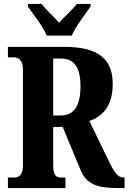

<svg xmlns="http://www.w3.org/2000/svg" viewBox="-20 -951 650 971"><path d="M216 -771H343C361 -816 412 -880 438 -918V-931H369C349 -905 304 -865 279 -836C254 -865 210 -905 190 -931H121V-918C147 -880 199 -816 216 -771ZM20 0H311V-53H293C267 -53 249 -60 249 -113V-309H297L388 -90C418 -15 481 0 576 0H610V-53H605C577 -53 557 -79 530 -137L432 -339C496 -361 550 -412 550 -525C550 -646 486 -714 306 -714H20V-661H48C68 -661 96 -653 96 -600V-113C96 -60 71 -53 48 -53H20ZM287 -367H249V-655H287C354 -655 387 -612 387 -516C387 -419 357 -367 287 -367Z"/></svg>

Font: Noto Serif Sinhala ExtraCondensed ExtraBold
Style: Regular
Weight: 800
Width: 2
Designer: Jelle Bosma - Monotype Design Team
Foundry: Monotype Imaging Inc.
Version: Version 2.007